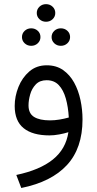

<svg xmlns="http://www.w3.org/2000/svg" viewBox="-20 -663 477 943"><path d="M160.6 -599.1Q160.6 -617.7 173.8 -630.1Q187 -642.6 206.1 -642.6Q225.1 -642.6 238.3 -630.1Q251.5 -617.7 251.5 -599.1Q251.5 -581.1 238.3 -568.6Q225.1 -556.2 206.1 -556.2Q187 -556.2 173.8 -568.6Q160.6 -581.1 160.6 -599.1ZM233.4 -481Q233.4 -499 246.6 -511.5Q259.8 -523.9 278.8 -523.9Q297.9 -523.9 311 -511.7Q324.2 -499.5 324.2 -481Q324.2 -462.9 311 -450.4Q297.9 -438 278.8 -438Q259.8 -438 246.6 -450.4Q233.4 -462.9 233.4 -481ZM87.9 -481Q87.9 -499 101.1 -511.5Q114.3 -523.9 133.3 -523.9Q152.3 -523.9 165.5 -511.7Q178.7 -499.5 178.7 -481Q178.7 -462.9 165.5 -450.4Q152.3 -438 133.3 -438Q114.3 -438 101.1 -450.4Q87.9 -462.9 87.9 -481ZM385.3 -76.2Q385.3 64.9 308.8 147.7Q232.4 230.5 84.5 260.3L60.1 196.3Q175.8 171.9 239.7 120.4Q303.7 68.8 315.9 -13.7Q295.9 -7.3 270.5 -2.7Q245.1 2 223.1 2Q140.1 2 96.2 -33.4Q52.2 -68.8 52.2 -142.6Q52.2 -189.9 70.6 -235.8Q88.9 -281.7 124 -312Q159.2 -342.3 209.5 -342.3Q256.3 -342.3 289.6 -319.1Q322.8 -295.9 344 -257.6Q365.2 -219.2 375.2 -171.9Q385.3 -124.5 385.3 -76.2ZM225.6 -71.8Q248 -71.8 271.7 -75.7Q295.4 -79.6 317.9 -85.9Q314.9 -138.2 303.2 -179.4Q291.5 -220.7 268.8 -244.9Q246.1 -269 209 -269Q175.3 -269 155.8 -248.5Q136.2 -228 128.2 -199.2Q120.1 -170.4 120.1 -145.5Q120.1 -105.5 147.5 -88.6Q174.8 -71.8 225.6 -71.8Z"/></svg>

Font: Vazirmatn RD UI Light
Style: Regular
Weight: 300
Designer: Saber Rastikerdar
Foundry: Saber Rastikerdar
Version: Version 33.003